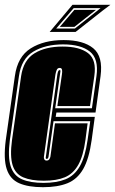

<svg xmlns="http://www.w3.org/2000/svg" viewBox="-27 -768 480 800"><path d="M152 12Q91 12 53 -4.5Q15 -21 1 -63.5Q-13 -106 -3 -184L35 -451Q46 -532 101 -566.5Q156 -601 238 -601Q320 -601 361.5 -567Q403 -533 392 -451L371 -299H208L205 -281H368L355 -185Q344 -106 319.5 -63.5Q295 -21 254 -4.5Q213 12 152 12ZM154 -6Q209 -6 246 -21Q283 -36 305.5 -75Q328 -114 338 -185L349 -263H196L175 -114Q173 -106 168 -106Q162 -106 164 -114L212 -458Q215 -476 221 -476Q225 -476 225 -472.5Q225 -469 223 -458L203 -317H356L375 -451Q385 -523 347.5 -553Q310 -583 236 -583Q162 -583 112 -553Q62 -523 52 -451L14 -184Q5 -114 17.5 -75Q30 -36 64.5 -21Q99 -6 154 -6ZM156 -15Q103 -15 70 -29Q37 -43 25.5 -80Q14 -117 23 -184L61 -451Q71 -518 117 -546Q163 -574 234 -574Q304 -574 340 -546.5Q376 -519 366 -451L348 -326H212L231 -458Q233 -469 231.5 -477Q230 -485 222 -485Q213 -485 209.5 -477Q206 -469 204 -458L156 -115Q155 -110 157.5 -104.5Q160 -99 167 -99Q175 -99 178.5 -104.5Q182 -110 183 -115L202 -254H338L329 -185Q320 -118 299 -81Q278 -44 243.5 -29.5Q209 -15 156 -15ZM180 -635 275 -748H433L401 -724L288 -635ZM207 -649H285L392 -734H280ZM222 -656 283 -727H373L283 -656Z"/></svg>

Font: Alumni Sans Collegiate One
Style: Italic
Weight: 400
Italic angle: -8°
Designer: Robert E. Leuschke
Foundry: Robert E. Leuschke
Version: Version 1.100